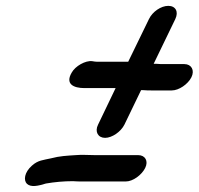

<svg xmlns="http://www.w3.org/2000/svg" viewBox="-20 -614 679 656"><path d="M476 -40C488 -64 476 -84 452 -84H303C282 -84 259 -86 239 -84C208 -82 184 -81 154 -73C128 -67 110 -67 89 -48C63 -25 60 2 72 14C86 27 111 21 137 13C166 8 198 5 229 5C240 6 251 6 261 6H410C434 6 464 -16 476 -40ZM489 -549 418 -403H312C307 -403 301 -404 295 -405C272 -408 237 -388 225 -366C202 -327 231 -313 269 -313H375L315 -188C303 -164 315 -143 339 -143C363 -143 393 -164 405 -188L462 -306H469C480 -305 489 -305 497 -305H567C591 -305 622 -326 634 -350C646 -374 634 -395 610 -395H540C533 -395 525 -395 514 -396H505L579 -549C591 -574 580 -594 555 -594C530 -594 501 -574 489 -549Z"/></svg>

Font: Electronic
Style: BlkUltIt
Weight: 900
Version: Version 1.011